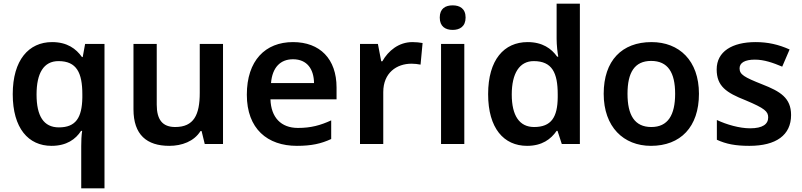

<svg xmlns="http://www.w3.org/2000/svg" viewBox="-20 -780 4345 1040"><path d="M420 11V240H546V-542H441L428 -471H424C392 -516 344 -552 262 -552C136 -552 49 -455 49 -270C49 -85 134 10 259 10C341 10 390 -26 419 -71H425C421 -46 420 -15 420 11ZM299 -90C216 -90 178 -152 178 -268C178 -383 216 -449 297 -449C395 -449 426 -386 426 -269V-251C424 -143 391 -90 299 -90Z M1188 -542H1062V-277C1062 -158 1030 -92 929 -92C860 -92 829 -132 829 -213V-542H703V-188C703 -50 775 10 897 10C965 10 1031 -14 1066 -70H1072L1089 0H1188Z M1567 -552C1417 -552 1317 -452 1317 -267C1317 -82 1429 10 1588 10C1668 10 1720 -2 1774 -27V-128C1715 -101 1664 -87 1594 -87C1502 -87 1448 -144 1445 -242H1803V-306C1803 -461 1713 -552 1567 -552ZM1567 -459C1644 -459 1680 -405 1681 -330H1448C1455 -415 1499 -459 1567 -459Z M2214 -552C2140 -552 2083 -505 2051 -448H2045L2027 -542H1930V0H2056V-281C2056 -386 2129 -435 2209 -435C2223 -435 2245 -433 2258 -430L2269 -547C2255 -550 2231 -552 2214 -552Z M2432 -751C2393 -751 2362 -734 2362 -685C2362 -636 2393 -618 2432 -618C2470 -618 2502 -636 2502 -685C2502 -734 2470 -751 2432 -751ZM2495 -542H2369V0H2495Z M2835 10C2916 10 2964 -26 2995 -71H3000L3023 0H3121V-760H2995V-570C2995 -536 3000 -492 3004 -473H2998C2967 -517 2918 -552 2838 -552C2710 -552 2624 -456 2624 -270C2624 -85 2709 10 2835 10ZM2873 -92C2794 -92 2752 -153 2752 -268C2752 -383 2794 -449 2871 -449C2971 -449 3001 -385 3001 -269V-253C3000 -145 2966 -92 2873 -92Z M3766 -272C3766 -452 3659 -552 3509 -552C3349 -552 3250 -452 3250 -272C3250 -92 3358 10 3506 10C3666 10 3766 -92 3766 -272ZM3379 -272C3379 -387 3417 -450 3507 -450C3598 -450 3637 -387 3637 -272C3637 -157 3598 -92 3508 -92C3417 -92 3379 -157 3379 -272Z M4265 -157C4265 -250 4206 -285 4109 -323C4011 -362 3986 -376 3986 -410C3986 -440 4015 -457 4069 -457C4119 -457 4167 -440 4217 -419L4257 -512C4197 -539 4139 -552 4073 -552C3946 -552 3862 -501 3862 -404C3862 -313 3914 -278 4018 -237C4123 -193 4141 -176 4141 -144C4141 -108 4112 -85 4043 -85C3986 -85 3916 -105 3863 -130V-23C3913 0 3963 10 4039 10C4184 10 4265 -48 4265 -157Z"/></svg>

Font: Noto Sans Gurmukhi SemiBold
Style: Regular
Weight: 600
Designer: Jelle Bosma - Monotype Design Team
Foundry: Monotype Imaging Inc.
Version: Version 2.004